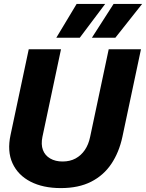

<svg xmlns="http://www.w3.org/2000/svg" viewBox="-20 -950 747 982"><path d="M291 12Q200 12 136 -21Q72 -54 44 -115Q16 -176 34 -260L127 -698H292L197 -250Q189 -211 199.5 -183Q210 -155 236.5 -139.5Q263 -124 300 -124Q338 -124 366.5 -139.5Q395 -155 414 -183Q433 -211 441 -250L536 -698H701L606 -250Q589 -171 549.5 -112Q510 -53 446 -20.5Q382 12 291 12ZM268 -757 372 -930H518L388 -757ZM450 -757 561 -930H707L570 -757Z"/></svg>

Font: Azeret Mono Thin
Style: Bold Italic
Weight: 700
Italic angle: -12°
Version: Version 1.002